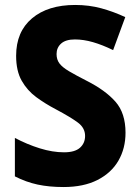

<svg xmlns="http://www.w3.org/2000/svg" viewBox="-20 -744 560 774"><path d="M486 -209Q486 -146 457.5 -96.5Q429 -47 373 -18.5Q317 10 236 10Q178 10 131.5 0Q85 -10 40 -33V-188Q89 -162 140.5 -146Q192 -130 238 -130Q282 -130 302.5 -148.5Q323 -167 323 -196Q323 -228 294.5 -249.5Q266 -271 204 -304Q162 -326 126 -352.5Q90 -379 67.5 -418.5Q45 -458 45 -519Q45 -616 109 -670Q173 -724 283 -724Q339 -724 388.5 -710.5Q438 -697 485 -675L436 -542Q393 -563 355 -574Q317 -585 282 -585Q245 -585 226.5 -568.5Q208 -552 208 -526Q208 -504 219.5 -488.5Q231 -473 258 -457Q285 -441 330 -418Q405 -380 445.5 -334Q486 -288 486 -209Z"/></svg>

Font: Noto Sans Armenian SemiCondensed ExtraBold
Style: Regular
Weight: 800
Width: 4
Designer: Monotype Design Team
Foundry: Monotype Imaging Inc.
Version: Version 2.008; ttfautohint (v1.8.4.7-5d5b)